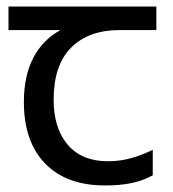

<svg xmlns="http://www.w3.org/2000/svg" viewBox="-20 -557 530 587"><path d="M301 10Q183 10 118 -57Q53 -124 53 -245Q53 -325 82 -380.5Q111 -436 165 -465H6V-537H458V-465H345Q251 -465 197.5 -411.5Q144 -358 144 -252Q144 -165 187 -114.5Q230 -64 310 -64Q347 -64 381 -73.5Q415 -83 447 -99V-21Q418 -5 383 2.5Q348 10 301 10Z"/></svg>

Font: guzrati25
Style: Book
Weight: 400
Designer: Jelle Bosma - Monotype Design Team, Universal Thirst
Foundry: Monotype Imaging Inc.
Version: Version 2.106